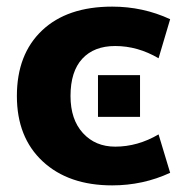

<svg xmlns="http://www.w3.org/2000/svg" viewBox="-20 -550 590 580"><path d="M276 -197V-323H403V-197ZM459 -144 494 -28Q412 10 319 10Q187 10 109 -62.5Q31 -135 31 -260Q31 -386 107 -458Q183 -530 319 -530Q412 -530 494 -492L459 -374Q396 -411 328 -411Q264 -411 228.5 -372.5Q193 -334 193 -260Q193 -189 230.5 -148Q268 -107 328 -107Q396 -107 459 -144Z"/></svg>

Font: Mplus 1p ExtraBold
Style: Regular
Weight: 800
Version: Version 1.061